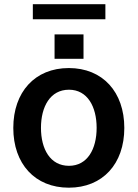

<svg xmlns="http://www.w3.org/2000/svg" viewBox="-20 -873 648 904"><path d="M476.2 -853.3H134.6V-782.3H476.2ZM236.9 -710.9V-596.2H373.2V-710.9ZM304 10.7C463.8 10.7 565.3 -101.9 565.3 -270.6C565.3 -439.6 463.8 -552.6 304 -552.6C144.2 -552.6 42.6 -439.6 42.6 -270.6C42.6 -101.9 144.2 10.7 304 10.7ZM304.7 -92.3C216.3 -92.3 172.9 -171.2 172.9 -271C172.9 -370.7 216.3 -450.6 304.7 -450.6C391.7 -450.6 435 -370.7 435 -271C435 -171.2 391.7 -92.3 304.7 -92.3Z"/></svg>

Font: TID UI Semi Bold
Style: Regular
Weight: 600
Designer: The TID Project Authors
Foundry: Bakken & Bæck
Version: Version 1.001;hotconv 1.0.109;makeotfexe 2.5.65596